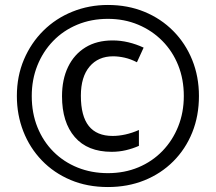

<svg xmlns="http://www.w3.org/2000/svg" viewBox="-20 -744 871 774"><path d="M430 -132Q333 -132 281.5 -191.5Q230 -251 230 -356Q230 -424 254.5 -474.5Q279 -525 324.5 -553Q370 -581 434 -581Q466 -581 497.5 -573.5Q529 -566 559 -552L532 -493Q507 -506 482.5 -511.5Q458 -517 436 -517Q376 -517 341 -475.5Q306 -434 306 -358Q306 -276 338 -236Q370 -196 434 -196Q459 -196 486 -202Q513 -208 540 -220V-156Q515 -145 487.5 -138.5Q460 -132 430 -132ZM415 10Q332 10 264.5 -18.5Q197 -47 148.5 -97.5Q100 -148 74 -214.5Q48 -281 48 -357Q48 -437 76.5 -504Q105 -571 155 -620.5Q205 -670 272 -697Q339 -724 415 -724Q495 -724 562 -696.5Q629 -669 678.5 -619Q728 -569 755 -502Q782 -435 782 -357Q782 -277 755 -210Q728 -143 678.5 -93.5Q629 -44 562 -17Q495 10 415 10ZM415 -46Q482 -46 538 -69.5Q594 -93 635 -135.5Q676 -178 698.5 -234.5Q721 -291 721 -357Q721 -424 698.5 -480.5Q676 -537 634.5 -579Q593 -621 537 -644.5Q481 -668 415 -668Q348 -668 291.5 -644.5Q235 -621 194 -578.5Q153 -536 130.5 -479.5Q108 -423 108 -357Q108 -288 131 -231Q154 -174 195.5 -132.5Q237 -91 293 -68.5Q349 -46 415 -46Z"/></svg>

Font: Noto Sans Bengali Condensed Medium
Style: Regular
Weight: 500
Width: 3
Designer: Jelle Bosma - Monotype Design Team
Foundry: Monotype Imaging Inc.
Version: Version 2.003